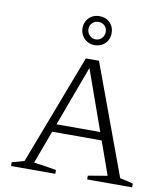

<svg xmlns="http://www.w3.org/2000/svg" viewBox="-95 -972 917 1051"><g transform="rotate(10 363.5 -446.0)"><path d="M638 -38Q657 -34 675 -30Q693 -26 711 -21V0H461V-21L568 -39L359 -626H376L159 -40Q191 -36 222 -31.5Q253 -27 284 -21V0H38V-21L106 -40L339 -651H412ZM208 -224V-268H532V-224ZM373 -731Q350 -731 332 -741.5Q314 -752 303 -770.5Q292 -789 292 -812Q292 -835 303 -853.5Q314 -872 332 -882Q350 -892 373 -892Q409 -892 431.5 -869.5Q454 -847 454 -812Q454 -788 443.5 -770Q433 -752 415 -741.5Q397 -731 373 -731ZM373 -763Q394 -763 407.5 -777.5Q421 -792 421 -812Q421 -833 407.5 -846.5Q394 -860 373 -860Q353 -860 339 -846.5Q325 -833 325 -812Q325 -792 339 -777.5Q353 -763 373 -763Z"/></g></svg>

Font: Piazzolla Thin ExtraLight
Style: Regular
Weight: 250
Version: Version 2.005